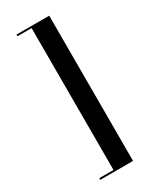

<svg xmlns="http://www.w3.org/2000/svg" viewBox="-198 -678 715 880"><g transform="rotate(-30 159.0 -238.5)"><path d="M229 146H55.6V137.1H130.6V-613.7H55.6V-622.6H229Z"/></g></svg>

Font: Playfair 144pt SemiExpanded SemiBold
Style: Regular
Weight: 600
Width: 6
Designer: Claus Eggers Sørensen
Foundry: Claus Eggers Sørensen
Version: Version 2.203